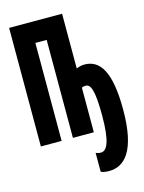

<svg xmlns="http://www.w3.org/2000/svg" viewBox="-138 -795 840 1117"><g transform="rotate(-15 281.5 -236.5)"><path d="M377 241C471 241 548 165 548 -84C548 -315 490 -395 397 -395C378 -395 359 -389 349 -384V-714H30V0H155V-590H223V0H349V-269C354 -271 361 -274 372 -274C402 -274 421 -239 421 -82C421 73 396 125 359 125C347 125 336 122 328 118V232C340 238 356 241 377 241Z"/></g></svg>

Font: Noto Sans Mono SemiCondensed ExtraBold
Style: Regular
Weight: 800
Width: 4
Designer: Monotype Design Team
Foundry: Monotype Imaging Inc.
Version: Version 2.014